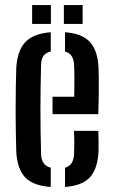

<svg xmlns="http://www.w3.org/2000/svg" viewBox="-20 -735 449 762"><path d="M44.5 -134Q43.5 -167 42.8 -209.8Q42 -252.5 42 -298.8Q42 -345 42.8 -388.2Q43.5 -431.5 44.5 -464.5Q48.5 -534.5 80.8 -568.2Q113 -602 181.5 -607V-530.5Q161 -526 152.2 -513Q143.5 -500 143 -478Q140.5 -386 140.5 -301.8Q140.5 -217.5 143 -124Q144 -78.5 181.5 -69.5V7Q110.5 2 79.2 -31.8Q48 -65.5 44.5 -134ZM188.5 -282V-351H274.5Q275.5 -390 275.2 -427.5Q275 -465 274 -478Q272 -521.5 238 -530.5V-607Q306 -602 336.8 -568.5Q367.5 -535 371 -468Q371.5 -456.5 372 -425.2Q372.5 -394 372 -355.2Q371.5 -316.5 370 -282ZM238 7V-69.5Q272 -78 274 -124.5Q274.5 -139.5 274.8 -163.2Q275 -187 273.5 -215.5H370Q371 -201.5 371.2 -176Q371.5 -150.5 371 -134Q367.5 -65 337 -31.5Q306.5 2 238 7ZM233.5 -640V-715H308V-640ZM107.5 -640V-715H182V-640Z"/></svg>

Font: Big Shoulders Stencil Text SemiBold
Style: Regular
Weight: 600
Designer: Patric King
Foundry: XO Type Co
Version: Version 1.000